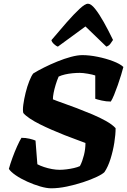

<svg xmlns="http://www.w3.org/2000/svg" viewBox="-20 -1018 687 1038"><path d="M257 0Q232 0 197.5 -10Q163 -20 127.5 -36Q92 -52 65 -70.5Q38 -89 28 -105Q35 -131 47 -164Q59 -197 72.5 -227Q86 -257 96 -273Q119 -273 140 -268Q161 -263 172 -258L182 -130Q197 -122 218 -115Q239 -108 261 -104Q283 -100 302 -100Q319 -100 339.5 -102.5Q360 -105 379.5 -109.5Q399 -114 412 -120Q419 -133 424.5 -148.5Q430 -164 434 -180Q438 -196 440 -212.5Q442 -229 442 -245Q422 -253 392.5 -263.5Q363 -274 329 -287.5Q295 -301 260.5 -316Q226 -331 195 -346.5Q164 -362 141 -377.5Q118 -393 106 -407Q102 -422 106 -452Q110 -482 118.5 -516.5Q127 -551 138.5 -580Q150 -609 160 -621Q184 -636 218 -653Q252 -670 290 -685.5Q328 -701 363.5 -710.5Q399 -720 425 -720Q463 -720 507.5 -711Q552 -702 590.5 -687.5Q629 -673 647 -656Q643 -640 635 -613.5Q627 -587 617 -558.5Q607 -530 597 -505.5Q587 -481 579 -469Q554 -469 530 -474.5Q506 -480 495 -484V-610Q481 -615 454.5 -619.5Q428 -624 411 -624Q393 -624 372 -622Q351 -620 331.5 -615.5Q312 -611 297 -604Q288 -583 281 -560Q274 -537 270 -516.5Q266 -496 266 -481Q285 -473 319.5 -461Q354 -449 396 -433Q438 -417 479.5 -399.5Q521 -382 554.5 -363Q588 -344 605 -325Q605 -291 598 -246.5Q591 -202 577.5 -159Q564 -116 545 -88Q535 -77 503.5 -62Q472 -47 429.5 -33Q387 -19 341.5 -9.5Q296 0 257 0ZM293 -766Q283 -769 271.5 -780Q260 -791 258 -801Q300 -851 339.5 -896Q379 -941 409.5 -969.5Q440 -998 455 -998Q472 -998 494 -970.5Q516 -943 541 -898.5Q566 -854 591 -802Q584 -791 576 -780.5Q568 -770 555 -766L442 -875Z"/></svg>

Font: Texturina 12pt Black
Style: Italic
Weight: 900
Italic angle: -11°
Designer: Guillermo Torres Carreño
Foundry: Omnibus-Type
Version: Version 1.002